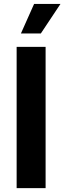

<svg xmlns="http://www.w3.org/2000/svg" viewBox="-20 -969 331 989"><path d="M214.9 -727.5V0H65.7V-727.5ZM87.8 -796.7 155.6 -948.7H291.5L190.4 -796.7Z"/></svg>

Font: Adwaita Sans
Style: Regular
Weight: 400
Designer: Rasmus Andersson
Foundry: rsms
Version: Version 4.001;git-9221beed3